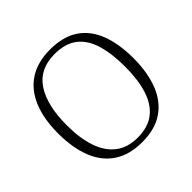

<svg xmlns="http://www.w3.org/2000/svg" viewBox="-184 -897 1079 1079"><g transform="rotate(-45 355.5 -357.5)"><path d="M356 10Q256 10 189 -34Q122 -78 89 -161Q56 -244 56 -359Q56 -474 90 -556Q124 -638 191 -681.5Q258 -725 357 -725Q461 -725 526.5 -681Q592 -637 623.5 -555Q655 -473 655 -358Q655 -247 623 -164Q591 -81 525 -35.5Q459 10 356 10ZM356 -26Q439 -26 490 -66Q541 -106 564.5 -180.5Q588 -255 588 -358Q588 -463 565.5 -537Q543 -611 492.5 -650Q442 -689 357 -689Q238 -689 180.5 -602Q123 -515 123 -358Q123 -253 148.5 -179Q174 -105 225.5 -65.5Q277 -26 356 -26Z"/></g></svg>

Font: Noto Serif Armenian Light
Style: Regular
Weight: 300
Version: Version 2.007